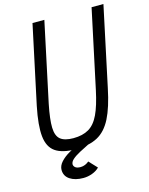

<svg xmlns="http://www.w3.org/2000/svg" viewBox="-143 -889 914 1174"><g transform="rotate(-15 314.5 -302.0)"><path d="M238 14Q152 14 108 -16.5Q64 -47 57 -116.5Q50 -186 74 -303L180 -800H255L148 -297Q129 -203 130.5 -150.5Q132 -98 158.5 -76.5Q185 -55 240 -55Q299 -55 338 -78Q377 -101 402.5 -155Q428 -209 448 -303L554 -800H629L522 -297Q498 -180 463.5 -112Q429 -44 375 -15Q321 14 238 14ZM236 196Q184 196 151.5 174.5Q119 153 119 114Q119 88 140.5 64Q162 40 197 20Q232 0 271 -11L328 0Q287 20 256.5 36.5Q226 53 209.5 68Q193 83 193 99Q194 111 204.5 119Q215 127 237 127Q252 127 266 121Q280 115 290 106L338 157Q321 175 293 185.5Q265 196 236 196Z"/></g></svg>

Font: Victor Mono
Style: Italic
Weight: 400
Italic angle: -12°
Monospace: yes
Designer: Rune Bjørnerås
Version: Version 1.561;gftools[0.9.30]